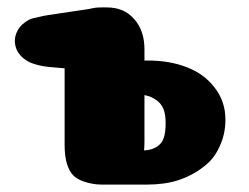

<svg xmlns="http://www.w3.org/2000/svg" viewBox="-20 -496 671 517"><path d="M404 -102Q392 -94 378 -92L368 -91Q369 -103 369 -118V-240L373 -239Q388 -236 400 -227Q413 -219 420 -203Q426 -188 426 -165Q426 -139 421 -125Q416 -110 404 -102ZM483 -315Q437 -333 378 -333H369V-363Q369 -414 341 -445Q314 -476 268 -476H262H253Q235 -476 221 -472L107 -455Q105 -454 101 -454Q80 -449 70 -447Q59 -445 46 -435Q32 -425 25 -409Q15 -386 25 -362Q36 -339 63 -327Q83 -319 109 -316L154 -312V-106Q154 -46 179 -22Q196 -7 230 -1Q241 1 253 1H256H267H276H377Q423 1 461 -11Q499 -24 527 -46Q556 -67 571 -101Q587 -134 587 -174Q587 -223 558 -260Q530 -297 483 -315Z"/></svg>

Font: Coiny 2.0
Style: Regular
Weight: 400
Version: Version 1.001 July 11, 2018